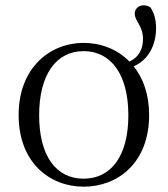

<svg xmlns="http://www.w3.org/2000/svg" viewBox="-20 -687 630 721"><path d="M294 -16C191 -16 127 -101 127 -254C127 -407 191 -495 294 -495C397 -495 462 -407 462 -254C462 -101 397 -16 294 -16ZM294 14C421 14 540 -74 540 -255C540 -332 518 -393 482 -438C538 -462 566 -519 566 -580C566 -614 559 -638 545 -659C536 -665 528 -667 518 -667C499 -667 486 -652 486 -636C486 -607 517 -591 517 -540C517 -504 502 -472 466 -456C420 -503 357 -526 294 -526C170 -526 50 -435 50 -255C50 -75 168 14 294 14Z"/></svg>

Font: Source Han Serif CN Light
Style: Regular
Weight: 300
Designer: Ryoko NISHIZUKA 西塚涼子 (kana & ideographs); Frank Grießhammer (Latin, Greek & Cyrillic); Wenlong ZHANG 张文龙 (bopomofo); San
Foundry: Adobe
Version: Version 2.003;hotconv 1.1.1;makeotfexe 2.6.0